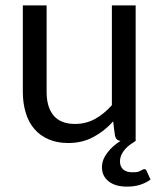

<svg xmlns="http://www.w3.org/2000/svg" viewBox="-20 -527 598 718"><path d="M543 144.5Q527.3 156.2 503.9 164.1Q481.4 170.9 455.1 170.9Q411.1 170.9 386.7 151.4Q361.3 131.8 361.3 98.6Q361.3 70.3 380.9 44.9Q400.4 18.6 430.7 0Q414.1 -2 410.2 -18.6Q407.2 -37.1 403.3 -73.2Q370.1 -36.1 329.1 -14.6Q288.1 7.8 235.4 7.8Q193.4 7.8 162.1 -5.9Q129.9 -19.5 108.4 -44.9Q86.9 -69.3 76.2 -105.5Q65.4 -140.6 65.4 -183.6Q65.4 -229.5 65.4 -322.3Q65.4 -368.2 65.4 -506.8Q87.9 -506.8 154.3 -506.8Q154.3 -425.8 154.3 -183.6Q154.3 -126 180.7 -94.7Q207 -63.5 260.7 -63.5Q300.8 -63.5 335 -82Q369.1 -100.6 398.4 -133.8Q398.4 -257.8 398.4 -506.8Q419.9 -506.8 487.3 -506.8Q487.3 -379.9 487.3 0Q487.3 0 487.3 0Q477.5 5.9 466.8 13.7Q456.1 21.5 448.2 30.3Q439.5 40 433.6 52.7Q428.7 64.5 428.7 77.1Q428.7 95.7 440.4 106.4Q453.1 117.2 473.6 117.2Q485.4 117.2 493.2 116.2Q501 114.3 505.9 111.3Q510.7 109.4 513.7 107.4Q516.6 105.5 519.5 105.5Q523.4 105.5 525.4 107.4Q527.3 109.4 528.3 112.3Q533.2 123 543 144.5Z"/></svg>

Font: Lato
Style: Regular
Weight: 400
Designer: Lukasz Dziedzic with Adam Twardoch and Botio Nikoltchev
Version: Version 2.015; 2015-08-06; http://www.latofonts.com/